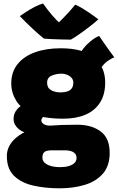

<svg xmlns="http://www.w3.org/2000/svg" viewBox="-20 -796 656 1066"><path d="M331.5 -137Q222.5 -137 159.2 -165.2Q96 -193.5 69.2 -238.2Q42.5 -283 42.5 -332Q42.5 -397 78 -440.5Q113.5 -484 175.2 -506Q237 -528 317 -528Q444 -528 504 -475.5Q564 -423 564 -338.5Q564 -271 535.2 -226.2Q506.5 -181.5 454.5 -159.2Q402.5 -137 331.5 -137ZM310.5 249.5Q230.5 249.5 164 234.2Q97.5 219 57.8 180Q18 141 18 70Q18 27.5 47.2 -8.8Q76.5 -45 130.8 -69Q185 -93 259.5 -98.5Q290 -101 323.2 -102.2Q356.5 -103.5 409.5 -103.5Q489 -103.5 539 -66.2Q589 -29 589 53Q589 125 551.2 168.2Q513.5 211.5 450.2 230.5Q387 249.5 310.5 249.5ZM314 132Q341.5 132 361.8 126Q382 120 393.5 108.8Q405 97.5 405 81Q405 65.5 396.2 56.2Q387.5 47 373.2 42.8Q359 38.5 342 38.5Q332.5 38.5 319.2 38.5Q306 38.5 292.2 38.5Q278.5 38.5 267.5 38.5Q250.5 38.5 239 41.8Q227.5 45 221.5 53.8Q215.5 62.5 215.5 79.5Q215.5 95 227.2 106.8Q239 118.5 261 125.2Q283 132 314 132ZM185.5 -40Q110.5 -56.5 83 -80.2Q55.5 -104 55.5 -134.5Q55.5 -159.5 66.2 -176.8Q77 -194 91 -204.2Q105 -214.5 115.5 -218L241 -159Q225.5 -153.5 217.5 -144.8Q209.5 -136 209.5 -127.5Q209.5 -116.5 222 -107.5Q234.5 -98.5 259.5 -98.5ZM316 -283Q337 -283 353 -288Q369 -293 378 -305Q387 -317 387 -337.5Q387 -353 377.2 -364Q367.5 -375 352.5 -381Q337.5 -387 321.5 -387Q294 -387 267.8 -376.5Q241.5 -366 241.5 -336.5Q241.5 -308 263.5 -295.5Q285.5 -283 316 -283ZM530 -390.5 420 -483.5Q425 -503 442.5 -525.8Q460 -548.5 483.8 -568Q507.5 -587.5 530.5 -596.5Q539 -584 554.2 -561.8Q569.5 -539.5 586 -516.5Q602.5 -493.5 614.5 -478Q601 -472 587.5 -463.8Q574 -455.5 562.5 -444.8Q551 -434 542.5 -420.5Q534 -407 530 -390.5ZM397.5 -770Q413 -764 433.5 -752Q454 -740 473.8 -726.5Q493.5 -713 508 -702.2Q522.5 -691.5 526 -688.5Q507 -671 476.5 -647.5Q446 -624 417.2 -604Q388.5 -584 373 -576Q352.5 -576 323.8 -576.8Q295 -577.5 268 -578.8Q241 -580 224 -581.5Q191.5 -608 159.2 -638.2Q127 -668.5 90 -706.5Q103 -715.5 125.2 -730Q147.5 -744.5 172.8 -757.8Q198 -771 219 -776.5Q232 -758 245.2 -741Q258.5 -724 271 -709.5Q283.5 -695 294 -684.5Q304.5 -674 311 -668.5H302.5Q307 -671.5 321.8 -686.2Q336.5 -701 356.8 -723Q377 -745 397.5 -770Z"/></svg>

Font: Grandstander Thin Black
Style: Regular
Weight: 900
Version: Version 1.200